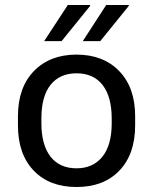

<svg xmlns="http://www.w3.org/2000/svg" viewBox="-20 -740 614 770"><path d="M522 -274V-237Q522 -122 459 -56Q396 10 287 10Q178 10 115 -56Q52 -122 52 -237V-274Q52 -389 116 -455Q180 -521 287 -521Q394 -521 458 -455Q522 -389 522 -274ZM146 -265V-246Q146 -159 182.5 -112Q219 -65 287 -65Q353 -65 390.5 -111.5Q428 -158 428 -246V-265Q428 -352 391.5 -399Q355 -446 287 -446Q220 -446 183 -400Q146 -354 146 -265ZM342 -717 227 -575H157L252 -720H341ZM497 -717 382 -575H312L406 -720H496Z"/></svg>

Font: Chivo
Style: Regular
Weight: 400
Designer: Hector Gatti
Foundry: Omnibus-Type
Version: Version 1.003